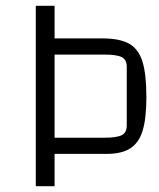

<svg xmlns="http://www.w3.org/2000/svg" viewBox="-20 -645 549 665"><path d="M487 -308Q487 -235 474 -192.5Q461 -150 431 -131Q401 -112 350 -112H169V0H104V-625H169V-512H335Q395 -512 427.5 -493.5Q460 -475 473.5 -431.5Q487 -388 487 -308ZM419 -414Q419 -438 402 -447Q385 -456 340 -456H169V-168H340Q385 -168 402 -177Q419 -186 419 -210Z"/></svg>

Font: Changa ExtraLight
Style: Regular
Weight: 275
Designer: Eduardo Rodriguez Tunni
Foundry: Eduardo Rodriguez Tunni
Version: Version 2.002; ttfautohint (v1.5) -l 8 -r 50 -G 200 -x 14 -H